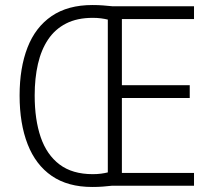

<svg xmlns="http://www.w3.org/2000/svg" viewBox="-20 -739 848 764"><path d="M348 -719Q371 -719 389.5 -717.5Q408 -716 428 -714H752V-663H465V-400H735V-349H465V-51H752V0H426Q408 2 389 3.5Q370 5 347 5Q250 5 186 -39Q122 -83 90 -165Q58 -247 58 -359Q58 -469 89.5 -550Q121 -631 185.5 -675Q250 -719 348 -719ZM349 -668Q287 -668 243 -645.5Q199 -623 171.5 -582Q144 -541 131 -484.5Q118 -428 118 -359Q118 -263 142 -193Q166 -123 217 -84.5Q268 -46 349 -46Q367 -46 382 -48Q397 -50 409 -53V-661Q397 -664 382 -666Q367 -668 349 -668Z"/></svg>

Font: Noto Sans Hebrew SemiCondensed Light
Style: Regular
Weight: 300
Width: 4
Designer: Monotype Design Team
Foundry: Monotype Imaging Inc.
Version: Version 2.003